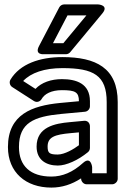

<svg xmlns="http://www.w3.org/2000/svg" viewBox="-20 -811 596 871"><path d="M263 -502C404.8 -502 464 -469.1 464 -348V-25H398V-53C398 -53 392.9 -104.8 356.2 -71.5C309.7 -29.3 262.6 -10 213 -10C118.4 -10 66 -57.9 66 -144C66 -254.5 133.9 -282.1 257.4 -294.1L365.3 -304.1C378.3 -305.3 388 -316.8 388 -329V-352C388 -431.9 325.9 -452 261 -452C212 -452 168.4 -437 140.9 -407.7L85.1 -443.5C120.1 -480.9 182 -502 263 -502ZM263 -552C160.2 -552 70.7 -521.1 27.6 -449.9C20.8 -438.7 24.1 -423.3 35.5 -416L133.5 -353C147.3 -344.1 162.5 -350.5 168.8 -361.8C181.7 -384.8 212.8 -402 261 -402C321.1 -402 338 -393.4 338 -351.8L252.6 -343.9C126.2 -331.6 16 -292.4 16 -144C16 -29.1 97 40 213 40C260.4 40 305.3 25.9 348 -2V0C348 10.7 357.9 25 373 25H489C499.7 25 514 15.1 514 0V-348C514 -503.2 414.4 -552 263 -552ZM146 -146C146 -84.4 191.1 -60 242 -60C262.5 -60 284.2 -66.1 308.1 -76.6C332.4 -87.3 355.9 -102.1 378.8 -120.6C384.6 -125.3 388 -132.7 388 -140V-238C388 -248.7 381.2 -264.8 360.7 -262.9L296.7 -256.9C228.3 -250.9 146 -234.7 146 -146ZM242 -110C204.5 -110 196 -116.6 196 -146C196 -188.9 227.2 -200.6 301.3 -207.1L338 -210.5V-152.2C315.3 -135.1 273.2 -110 242 -110ZM267.3 -615H220.3L286.1 -741H371.8ZM279 -565C286.1 -565 293.5 -568.3 298.2 -574L444.2 -750C476 -788.3 425 -791 425 -791H271C262.5 -791 253.2 -785.9 248.8 -777.6L156.8 -601.6C135.7 -561 179 -565 179 -565Z"/></svg>

Font: Fog Sans
Style: Outline
Weight: 700
Foundry: Intel Corporation
Version: Version 1.00